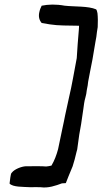

<svg xmlns="http://www.w3.org/2000/svg" viewBox="-20 -767 450 843"><path d="M153 -715C148 -695 152 -679 163 -666C174 -664 186 -662 199 -660C236 -654 278 -655 327 -654C327 -651 327 -644 326 -634C322 -592 320 -557 317 -512C306 -455 296 -393 283 -339L266 -261C263 -242 258 -224 254 -203L235 -112C228 -86 219 -62 206 -40C201 -39 189 -36 183 -36C164 -38 123 -37 97 -37H93C74 -36 43 -24 32 -9C29 -7 27 -5 22 39C37 55 80 53 114 55C128 55 146 54 158 55C192 60 225 48 252 38L269 37C275 20 286 -5 299 -37C305 -56 311 -77 316 -100L319 -111L328 -176L336 -221L346 -289C348 -303 350 -323 355 -339C358 -349 360 -360 361 -371L365 -392L367 -408C374 -442 379 -474 386 -506C390 -531 395 -557 399 -583L403 -605C404 -619 407 -634 409 -648C410 -670 410 -690 408 -709C407 -713 405 -724 402 -726C367 -741 309 -737 264 -742C226 -749 192 -748 163 -742C159 -734 155 -725 153 -715Z"/></svg>

Font: Vapor
Style: Obl
Weight: 400
Foundry: Cannot Into Space Fonts
Version: Version 0.179